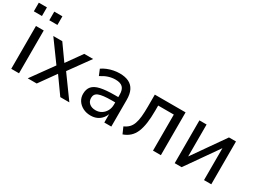

<svg xmlns="http://www.w3.org/2000/svg" viewBox="-53 -1327 2599 1946"><g transform="rotate(30 1246.5 -354.0)"><path d="M82 0V-501H173V0ZM170 -619V-720H265V-619ZM-11 -619V-720H84V-619Z M275 0 479 -283 480 -233 285 -501H390L528 -307H509L647 -501H751L558 -234L559 -280L762 0H656L509 -206H527L380 0Z M1013 9Q963 9 923.5 -11.5Q884 -32 861.5 -66.5Q839 -101 839 -144Q839 -200 867.5 -233Q896 -266 958.5 -280Q1021 -294 1123 -294H1179V-232H1126Q1072 -232 1034 -227.5Q996 -223 973.5 -214Q951 -205 940.5 -189Q930 -173 930 -150Q930 -110 957.5 -86.5Q985 -63 1031 -63Q1069 -63 1099.5 -82Q1130 -101 1147.5 -133.5Q1165 -166 1165 -206V-322Q1165 -381 1138 -407.5Q1111 -434 1054 -434Q1012 -434 971.5 -421Q931 -408 888 -380L859 -450Q886 -469 919.5 -482.5Q953 -496 989 -503Q1025 -510 1059 -510Q1123 -510 1166 -489Q1209 -468 1231 -424.5Q1253 -381 1253 -312V0H1171V-111H1175Q1165 -76 1142.5 -48.5Q1120 -21 1087.5 -6Q1055 9 1013 9Z M1391 12 1358 -63Q1392 -78 1414.5 -100.5Q1437 -123 1450 -158.5Q1463 -194 1468 -244.5Q1473 -295 1473 -365V-501H1833V0H1741V-422H1558V-363Q1558 -279 1549 -216Q1540 -153 1521 -108Q1502 -63 1469.5 -33.5Q1437 -4 1391 12Z M1995 0V-501H2079V-107H2065L2341 -501H2423V0H2338V-395H2353L2076 0Z"/></g></svg>

Font: Nunitoga
Style: Medium
Weight: 500
Designer: Vernon Adams
Foundry: Vernon Adams
Version: Version 1.0